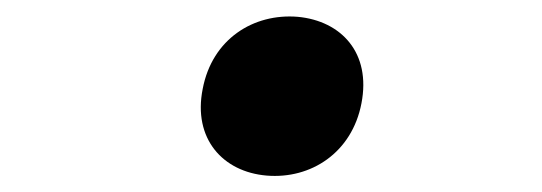

<svg xmlns="http://www.w3.org/2000/svg" viewBox="-20 -447 660 234"><path d="M305 -233C359 -228.5 409 -261 420.5 -321C432.5 -382.5 396 -421.5 343 -426.5C289 -431 238.5 -399.5 227 -338.5C215 -278 251.5 -237.5 305 -233Z"/></svg>

Font: Monaspace Neon Medium
Style: Italic
Weight: 500
Italic angle: -11°
Designer: Riley Cran & the Lettermatic Team
Foundry: Lettermatic
Version: Version 1.200 (Monaspace Neon)